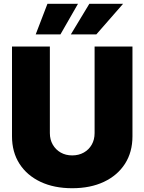

<svg xmlns="http://www.w3.org/2000/svg" viewBox="-20 -970 752 1000"><path d="M356 10.3Q261.7 10.3 191.2 -22.9Q120.6 -56.2 81.5 -116.9Q42.5 -177.7 42.5 -260.3V-727.5H239.7V-276.9Q239.7 -242.7 254.9 -216.6Q270 -190.4 296.1 -175.5Q322.3 -160.6 356 -160.6Q390.1 -160.6 416.5 -175.5Q442.9 -190.4 457.8 -216.6Q472.7 -242.7 472.7 -276.9V-727.5H669.9V-260.3Q669.9 -177.7 630.9 -116.9Q591.8 -56.2 521.2 -22.9Q450.7 10.3 356 10.3ZM294.9 -791H166L227.1 -950.2H386.2ZM481.9 -791H349.1L445.3 -950.2H621.1Z"/></svg>

Font: Inter 24pt Black
Style: Regular
Weight: 900
Designer: Rasmus Andersson
Foundry: rsms
Version: Version 4.001;git-66647c0bb